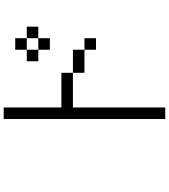

<svg xmlns="http://www.w3.org/2000/svg" viewBox="42 -894 915 1040"><g transform="rotate(-90 500.0 -374.5)"><path d="M812.5 -312.5V-375H750V-312.5ZM875 -625V-687.5H812.5V-625H750V-562.5H812.5V-625ZM375 -812.5Q375 -812.5 375 62.5H437.5Q437.5 62.5 437.5 -437.5H625V-375H750V-437.5H625V-500H437.5V-812.5ZM750 -625V-687.5H687.5V-625ZM750 -687.5H812.5V-750H750Z"/></g></svg>

Font: BFUnifontExMono
Style: Regular
Weight: 500
Version: Version 15.0.06